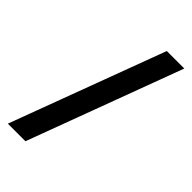

<svg xmlns="http://www.w3.org/2000/svg" viewBox="-224 -776 837 837"><g transform="rotate(45 195.0 -357.0)"><path d="M381.8 -713.9 116.2 0H7.8L273.9 -713.9Z"/></g></svg>

Font: Samim Medium FD
Style: Medium-FD
Weight: 500
Foundry: DejaVu fonts team - Redesigned by Saber Rastikerdar
Version: Version 4.0.5